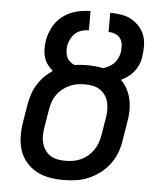

<svg xmlns="http://www.w3.org/2000/svg" viewBox="-53 -781 706 836"><g transform="rotate(5 300.0 -363.5)"><path d="M255 8Q223 8 192.5 2.5Q162 -3 136.5 -17Q111 -31 91.5 -54Q72 -77 63 -105Q54 -133 53.5 -164.5Q53 -196 58 -227L71 -306Q75 -328 82 -350Q89 -372 101.5 -392.5Q114 -413 131 -430.5Q148 -448 168 -461Q155 -472 144.5 -486Q134 -500 129 -516.5Q124 -533 123.5 -551.5Q123 -570 126 -589Q131 -620 146.5 -649.5Q162 -679 189 -699Q216 -719 247.5 -727Q279 -735 309 -735V-651Q294 -651 278.5 -646.5Q263 -642 251 -631.5Q239 -621 231.5 -606.5Q224 -592 221 -577V-576Q219 -563 220 -550.5Q221 -538 225.5 -527Q230 -516 239 -508Q248 -500 259 -495Q273 -497 286.5 -498Q300 -499 313 -499Q332 -499 350 -497.5Q368 -496 385 -492Q398 -496 410 -502.5Q422 -509 431.5 -518.5Q441 -528 447 -540.5Q453 -553 455 -565L456 -567Q458 -583 457 -598.5Q456 -614 448 -626.5Q440 -639 425.5 -645Q411 -651 395 -651V-735Q420 -735 444 -731Q468 -727 488 -716Q508 -705 523.5 -687.5Q539 -670 546.5 -648.5Q554 -627 554 -602.5Q554 -578 550 -553Q548 -537 541 -521Q534 -505 523 -491Q512 -477 497.5 -466.5Q483 -456 467 -448Q484 -432 495 -410.5Q506 -389 511 -365Q516 -341 515.5 -315.5Q515 -290 510 -264L497 -185Q493 -158 483 -131.5Q473 -105 455.5 -81.5Q438 -58 414 -40Q390 -22 364 -11Q338 0 310 4Q282 8 255 8ZM255 -76Q272 -76 289 -78.5Q306 -81 322.5 -88.5Q339 -96 353 -107.5Q367 -119 377.5 -134Q388 -149 394 -165.5Q400 -182 403 -199L416 -278Q419 -295 419 -312.5Q419 -330 415 -346.5Q411 -363 401.5 -376.5Q392 -390 378.5 -399Q365 -408 348 -411.5Q331 -415 313 -415Q296 -415 279.5 -412.5Q263 -410 246.5 -402.5Q230 -395 215.5 -383.5Q201 -372 190.5 -357Q180 -342 174.5 -325.5Q169 -309 166 -292L153 -214Q150 -196 149.5 -178.5Q149 -161 153.5 -144.5Q158 -128 167 -114.5Q176 -101 189.5 -92Q203 -83 220 -79.5Q237 -76 255 -76Z"/></g></svg>

Font: Iosevka Md Ex Obl
Style: Regular
Weight: 500
Width: 7
Italic angle: -9°
Monospace: yes
Designer: Belleve Invis
Foundry: Belleve Invis
Version: Version 32.5.0; ttfautohint (v1.8.4)